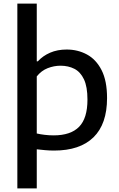

<svg xmlns="http://www.w3.org/2000/svg" viewBox="-20 -828 663 1068"><path d="M76.5 220V-808H184.5V-487H190.5Q218.5 -517.5 259 -535Q299.5 -552.5 351 -552.5Q412.5 -552.5 463.5 -525Q514.5 -497.5 545 -438Q575.5 -378.5 575.5 -282.5Q575.5 -138 500 -64.2Q424.5 9.5 281 9.5Q255 9.5 230.2 7.2Q205.5 5 184.5 2.5V220ZM278.5 -75Q373 -75 419.8 -122.5Q466.5 -170 466.5 -274Q466.5 -345.5 447 -386.8Q427.5 -428 393.8 -445.2Q360 -462.5 316.5 -462.5Q280.5 -462.5 245.2 -448.8Q210 -435 184.5 -403V-85.5Q203.5 -81 228.5 -78Q253.5 -75 278.5 -75Z"/></svg>

Font: Encode Sans SemiExpanded SemiExpanded Medium
Style: Regular
Weight: 500
Width: 6
Designer: Multiple Designers
Foundry: Impallari Type
Version: Version 3.000; ttfautohint (v1.8.3) -l 8 -r 50 -G 200 -x 14 